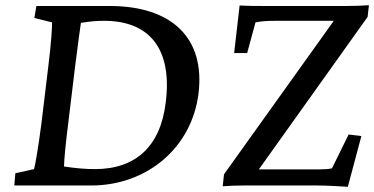

<svg xmlns="http://www.w3.org/2000/svg" viewBox="-20 -713 1438 738"><path d="M401 -690H120L112 -644L180 -627C181 -617 177 -546 165 -452L139 -237C128 -151 115 -76 111 -63L39 -47L35 0H330C546 0 717 -146 743 -353C769 -566 642 -690 401 -690ZM226 -73C227 -106 233 -167 242 -237L268 -452C282 -565 288 -603 291 -625C324 -631 354 -633 380 -633C555 -633 643 -525 617 -319C597 -151 502 -63 345 -63C309 -63 273 -66 226 -73ZM836 3C863 1 888 0 918 0H1202C1238 0 1281 3 1317 5L1369 -190L1320 -196L1256 -66C1242 -63 1228 -62 1210 -62H975L1393 -648L1398 -693C1370 -691 1340 -690 1311 -690H997C968 -690 934 -690 901 -692L880 -509H930L962 -627C982 -631 1004 -633 1039 -633H1263L841 -43Z"/></svg>

Font: TPK Tissa Web Medium
Style: Italic
Weight: 500
Italic angle: -7°
Designer: Jacques Le Bailly, Suppakit Chalermlarp | Katatrad Co.,Ltd.
Foundry: Jacques Le Bailly, Cadson Demak Co.,Ltd.
Version: Version 5.000;Glyphs 3.1.2 (3151)